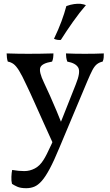

<svg xmlns="http://www.w3.org/2000/svg" viewBox="-20 -741 581 1010"><path d="M379 -298Q405 -362 391.5 -385.5Q378 -409 334 -417Q330 -428 328.5 -438.5Q327 -449 327 -460Q350 -459 374 -458.5Q398 -458 426 -458Q454 -458 479 -458.5Q504 -459 526 -460Q526 -450 525.5 -439Q525 -428 520 -417Q502 -413 489.5 -403Q477 -393 466 -372Q455 -351 439 -313L292 37Q264 105 241.5 147Q219 189 199.5 211Q180 233 160.5 241Q141 249 118 249Q88 249 70.5 241Q53 233 43 226Q39 211 40 188.5Q41 166 44 153Q61 156 77 157.5Q93 159 108 159Q137 159 163.5 145Q190 131 209 100Q223 79 251 17.5Q279 -44 310 -124ZM262 21Q238 -32 211.5 -90.5Q185 -149 161 -203Q137 -257 119 -294Q96 -344 80.5 -369Q65 -394 51.5 -404Q38 -414 21 -417Q18 -426 16.5 -437Q15 -448 15 -460Q44 -459 73 -458.5Q102 -458 128 -458Q154 -458 192 -458.5Q230 -459 261 -460Q261 -447 259.5 -436.5Q258 -426 254 -417Q200 -408 192 -385.5Q184 -363 211 -307Q225 -278 243 -237.5Q261 -197 278 -156.5Q295 -116 307 -85ZM300 -531Q291 -530 281.5 -531.5Q272 -533 264 -537Q288 -587 303.5 -629Q319 -671 329 -709Q351 -717 369.5 -719.5Q388 -722 403 -721Q412 -720 419.5 -718Q427 -716 432 -714Q399 -676 364 -626.5Q329 -577 300 -531Z"/></svg>

Font: Vollkorn
Style: Regular
Weight: 400
Designer: Friedrich Althausen
Foundry: Friedrich Althausen
Version: Version 5.001